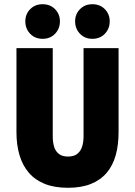

<svg xmlns="http://www.w3.org/2000/svg" viewBox="-20 -878 640 910"><path d="M302 12Q238 12 192 -6.5Q146 -25 116.5 -59.5Q87 -94 72.5 -142.5Q58 -191 58 -252V-650H230V-232Q230 -204 236.5 -182.5Q243 -161 259 -148.5Q275 -136 302 -136Q330 -136 346 -148.5Q362 -161 369 -182.5Q376 -204 376 -232V-650H542V-252Q542 -191 528.5 -142.5Q515 -94 486 -59.5Q457 -25 411.5 -6.5Q366 12 302 12ZM182 -694Q146 -694 123 -718Q100 -742 100 -777Q100 -811 123 -834.5Q146 -858 182 -858Q218 -858 241 -834.5Q264 -811 264 -777Q264 -742 241 -718Q218 -694 182 -694ZM418 -694Q382 -694 359 -718Q336 -742 336 -777Q336 -811 359 -834.5Q382 -858 418 -858Q454 -858 477 -834.5Q500 -811 500 -777Q500 -742 477 -718Q454 -694 418 -694Z"/></svg>

Font: Source Code Pro ExtraLight Black
Style: Regular
Weight: 900
Monospace: yes
Version: Version 1.018;hotconv 1.0.116;makeotfexe 2.5.65601